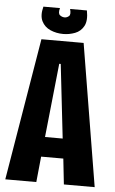

<svg xmlns="http://www.w3.org/2000/svg" viewBox="-56 -849 533 888"><g transform="rotate(5 210.5 -405.5)"><path d="M3 0 113 -660H309L418 0H275L262 -119H159L147 0ZM205 -554 169 -211H251L212 -554ZM109 -811H186Q179 -786 189 -778Q199 -770 211 -770Q222 -770 231 -778Q240 -786 233 -811H311Q320 -764 306 -738.5Q292 -713 265.5 -703Q239 -693 211 -693Q179 -693 151.5 -705Q124 -717 111 -743Q98 -769 109 -811Z"/></g></svg>

Font: Bricolage Grotesque 48pt Condensed Bricolage Grotesque 48pt Condensed Regular
Style: Bold
Weight: 700
Width: 3
Designer: Mathieu Triay
Foundry: Atelier Triay
Version: Version 1.000; ttfautohint (v1.8.4.7-5d5b);gftools[0.9.32]